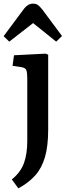

<svg xmlns="http://www.w3.org/2000/svg" viewBox="-36 -807 368 1056"><path d="M65 229 29 180Q78 140 96 89.5Q114 39 114 -32V-376Q114 -409 108.5 -422Q103 -435 79 -438L33 -445L41 -503L215 -512L229 -506V-95Q229 -4 211.5 56.5Q194 117 158 157.5Q122 198 65 229ZM15 -578 -16 -608 97 -760Q118 -787 146 -787Q162 -787 172.5 -779.5Q183 -772 198 -753L305 -609L273 -578L146 -680Z"/></svg>

Font: Literata Medium
Style: Regular
Weight: 500
Designer: Latin by Veronika Burian and Jose Scaglione. Greek by Irene Vlachou. Cyrillic by Vera Evstafieva.
Foundry: TypeTogether
Version: Version 3.103; ttfautohint (v1.8.4.7-5d5b);gftools[0.9.29]